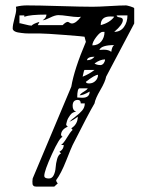

<svg xmlns="http://www.w3.org/2000/svg" viewBox="-20 -673 522 711"><path d="M100 -1 101 -12 244 -352Q255 -417 298 -518L293 -537Q292 -538 220.5 -543.5Q149 -549 129 -549Q126 -549 117.5 -549Q109 -549 103.5 -549Q98 -549 88.5 -549Q79 -549 73 -549.5Q67 -550 59 -551Q51 -552 46 -553Q41 -554 36.5 -556Q32 -558 29.5 -561Q27 -564 27 -567Q27 -581 33.5 -604Q40 -627 40 -639Q40 -640 39.5 -643Q39 -646 39 -648Q59 -653 79 -653Q121 -653 202 -650.5Q283 -648 323 -648Q345 -648 386 -650.5Q427 -653 447 -653Q450 -653 463.5 -649Q477 -645 477 -642V-586L373 -389Q370 -371 351.5 -339.5Q333 -308 330 -290Q308 -253 249 -136Q244 -126 225 -78Q206 -30 188 -6Q188 0 194 6L181 18H114Q107 18 104 15Q101 12 100.5 9Q100 6 100 -1ZM144 -22Q144 -12 161 -12Q173 -12 179 -24.5Q185 -37 186 -52.5Q187 -68 191.5 -84Q196 -100 206 -105L200 -111Q216 -120 216 -136H206Q216 -143 228 -163.5Q240 -184 249 -192L244 -198Q268 -213 268 -241Q253 -229 237 -222Q243 -229 258.5 -240.5Q274 -252 284 -263.5Q294 -275 294 -290H279Q279 -303 268 -303Q249 -303 249 -281Q249 -264 262 -259Q249 -259 240 -247Q231 -235 228 -224.5Q225 -214 225 -210L231 -204Q206 -193 206 -173Q206 -172 208.5 -169Q211 -166 212 -166Q201 -165 172.5 -102.5Q144 -40 144 -22ZM305 -346H275Q266 -346 266 -312Q268 -312 274.5 -311.5Q281 -311 285 -311Q312 -311 312 -334Q288 -320 275 -320Q279 -327 290.5 -333.5Q302 -340 305 -346ZM298 -370Q299 -364 310 -364Q324 -364 333.5 -373.5Q343 -383 343 -396Q331 -396 298 -370ZM330 -414H293Q291 -414 286 -389Q311 -399 330 -414ZM330 -438Q338 -432 353 -432Q360 -433 364.5 -439.5Q369 -446 369 -453Q351 -453 330 -438ZM330 -463Q304 -463 302 -450Q320 -450 330 -463ZM348 -488Q350 -488 355.5 -488.5Q361 -489 364 -489Q383 -489 392 -481Q395 -502 403 -506Q355 -506 348 -488ZM367 -555H360Q351 -555 336.5 -536Q322 -517 322 -505Q343 -505 355 -519.5Q367 -534 367 -555ZM435 -599Q435 -582 403 -555Q426 -555 439 -573Q452 -591 452 -616H412Q412 -610 423.5 -608.5Q435 -607 435 -599ZM52 -616V-586Q52 -587 54 -587Q56 -587 73 -582.5Q90 -578 97 -578L98 -579Q99 -580 101 -581.5Q103 -583 106 -584.5Q109 -586 114 -588Q119 -590 126 -592L120 -580H212Q224 -592 231 -592Q233 -592 237.5 -589Q242 -586 246 -586Q261 -586 280 -611Q276 -610 268 -610Q256 -610 232.5 -613.5Q209 -617 196 -617Q184 -617 165 -607.5Q146 -598 138 -598Q152 -607 152 -619Q92 -619 70 -611V-616ZM388 -612Q353 -612 353 -580Q387 -589 403 -611Q401 -612 388 -612Z"/></svg>

Font: CabinSketch
Style: Regular
Weight: 400
Designer: Pablo Impallari
Foundry: Pablo Impallari. www.impallari.com Igino Marini. www.ikern.com
Version: Version 1.002